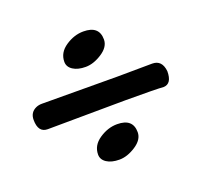

<svg xmlns="http://www.w3.org/2000/svg" viewBox="-83 -657 637 607"><g transform="rotate(-20 235.0 -354.0)"><path d="M423 -394Q456 -394 460 -355Q460 -313 432 -312Q410 -314 303 -314L42 -312Q10 -312 10 -355Q10 -380 32 -390Q41 -394 52 -394Q199 -393 307 -393ZM253 -564Q306 -564 306 -518Q306 -493 277.5 -474.5Q249 -456 222.5 -456Q196 -456 180 -466.5Q164 -477 164 -494Q164 -525 193 -544.5Q222 -564 253 -564ZM253 -252Q306 -252 306 -206Q306 -181 277.5 -162.5Q249 -144 222.5 -144Q196 -144 180 -154.5Q164 -165 164 -182Q164 -213 193 -232.5Q222 -252 253 -252Z"/></g></svg>

Font: Chicle
Style: Regular
Weight: 400
Designer: Angel Koziupa and Alejandro Paul
Foundry: Angel Koziupa and Alejandro Paul
Version: Version 1.000